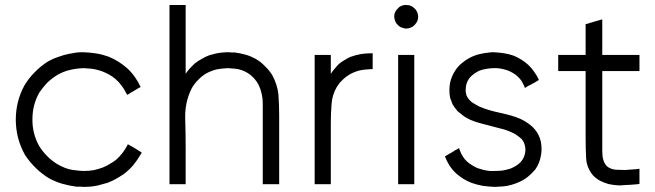

<svg xmlns="http://www.w3.org/2000/svg" viewBox="-20 -727 2615 766"><path d="M313.5 18.6Q305.7 18.6 298.8 17.6Q291 17.6 283.2 17.6Q254.9 13.7 227.5 5.9Q201.2 -2 175.8 -15.6Q146.5 -33.2 123 -56.6Q98.6 -80.1 80.1 -108.4Q43.9 -171.9 43 -247.1Q43 -248 43 -250Q43 -322.3 77.1 -385.7Q94.7 -415 118.2 -438.5Q141.6 -462.9 170.9 -481.4Q191.4 -493.2 212.9 -500Q233.4 -507.8 252.9 -511.7Q285.2 -518.6 304.7 -518.6Q305.7 -518.6 306.6 -518.6Q327.1 -518.6 313.5 -518.6Q339.8 -517.6 364.3 -513.7Q388.7 -509.8 413.1 -501Q434.6 -492.2 453.1 -480.5Q471.7 -468.8 489.3 -453.1Q505.9 -437.5 518.6 -418.9Q531.2 -401.4 541 -379.9Q540 -378.9 538.1 -377.9Q537.1 -377 535.2 -377Q530.3 -374 525.4 -371.1Q520.5 -368.2 515.6 -365.2Q511.7 -363.3 508.8 -361.3Q505.9 -359.4 502 -357.4Q499 -355.5 495.1 -352.5Q491.2 -350.6 487.3 -348.6Q486.3 -350.6 485.4 -352.5Q484.4 -353.5 483.4 -355.5Q475.6 -372.1 464.8 -385.7Q454.1 -400.4 440.4 -412.1Q428.7 -421.9 415 -429.7Q402.3 -436.5 387.7 -442.4Q362.3 -451.2 341.8 -453.1Q321.3 -455.1 313.5 -455.1Q285.2 -454.1 259.8 -448.2Q234.4 -442.4 210 -428.7Q187.5 -415 168.9 -397.5Q151.4 -378.9 136.7 -357.4Q109.4 -308.6 109.4 -252Q108.4 -195.3 135.7 -145.5Q149.4 -123 167 -105.5Q184.6 -86.9 207 -73.2Q241.2 -52.7 271.5 -48.8Q301.8 -44.9 313.5 -44.9Q334 -44.9 352.5 -47.9Q371.1 -51.8 389.6 -58.6Q404.3 -64.5 417 -72.3Q430.7 -80.1 442.4 -88.9Q458 -102.5 469.7 -118.2Q481.4 -133.8 490.2 -151.4Q492.2 -150.4 494.1 -149.4Q495.1 -148.4 497.1 -147.5Q502 -144.5 507.8 -141.6Q512.7 -138.7 517.6 -135.7Q520.5 -133.8 524.4 -131.8Q527.3 -129.9 531.2 -127Q534.2 -125 538.1 -123Q542 -121.1 544.9 -119.1Q544.9 -117.2 543.9 -115.2Q543 -114.3 542 -112.3Q528.3 -88.9 512.7 -69.3Q496.1 -49.8 474.6 -33.2Q459 -22.5 443.4 -13.7Q427.7 -4.9 410.2 2Q394.5 6.8 371.1 12.7Q346.7 18.6 313.5 18.6Z M720.7 -432.6Q728.5 -444.3 737.3 -454.1Q747.1 -463.9 756.8 -473.6Q770.5 -484.4 785.2 -492.2Q799.8 -501 815.4 -506.8Q829.1 -510.7 841.8 -513.7Q855.5 -516.6 869.1 -517.6Q872.1 -517.6 874 -517.6Q877 -518.6 879.9 -518.6Q880.9 -518.6 884.8 -518.6Q889.6 -518.6 892.6 -518.6Q898.4 -518.6 905.3 -517.6Q911.1 -517.6 917 -517.6Q939.5 -514.6 960 -508.8Q980.5 -502.9 1000 -492.2Q1020.5 -480.5 1036.1 -463.9Q1052.7 -448.2 1065.4 -428.7Q1086.9 -389.6 1090.8 -349.6Q1093.8 -308.6 1093.8 -265.6Q1093.8 -239.3 1093.8 -212.9Q1093.8 -186.5 1093.8 -161.1Q1093.8 -135.7 1093.8 -111.3Q1093.8 -86.9 1093.8 -61.5Q1093.8 -44.9 1093.8 -27.3Q1093.8 -9.8 1093.8 7.8Q1091.8 7.8 1090.8 7.8Q1088.9 7.8 1086.9 7.8Q1081.1 7.8 1075.2 7.8Q1069.3 7.8 1063.5 7.8Q1059.6 7.8 1055.7 7.8Q1051.8 7.8 1047.9 7.8Q1043 7.8 1038.1 7.8Q1033.2 7.8 1028.3 7.8Q1028.3 5.9 1028.3 3.9Q1028.3 2 1028.3 0Q1028.3 -35.2 1028.3 -70.3Q1028.3 -106.4 1028.3 -141.6Q1028.3 -166 1028.3 -189.5Q1028.3 -213.9 1028.3 -238.3Q1028.3 -276.4 1028.3 -314.5Q1028.3 -353.5 1011.7 -388.7Q1003.9 -403.3 993.2 -415Q982.4 -426.8 968.8 -435.5Q942.4 -451.2 916 -453.1Q890.6 -455.1 888.7 -455.1Q865.2 -454.1 844.7 -450.2Q824.2 -445.3 803.7 -434.6Q785.2 -423.8 770.5 -408.2Q755.9 -393.6 745.1 -375Q717.8 -321.3 718.8 -257.8Q720.7 -194.3 720.7 -136.7Q720.7 -115.2 720.7 -94.7Q720.7 -73.2 720.7 -52.7Q720.7 -37.1 720.7 -22.5Q720.7 -7.8 720.7 7.8Q718.8 7.8 717.8 7.8Q715.8 7.8 713.9 7.8Q708 7.8 702.1 7.8Q696.3 7.8 690.4 7.8Q686.5 7.8 682.6 7.8Q678.7 7.8 674.8 7.8Q670.9 7.8 666 7.8Q661.1 7.8 656.2 7.8Q656.2 5.9 656.2 3.9Q656.2 2 656.2 0Q656.2 -80.1 656.2 -159.2Q656.2 -238.3 656.2 -318.4Q656.2 -373 656.2 -427.7Q656.2 -482.4 656.2 -537.1Q656.2 -579.1 656.2 -622.1Q656.2 -665 656.2 -707Q658.2 -707 660.2 -707Q662.1 -707 664.1 -707Q668.9 -707 674.8 -707Q680.7 -707 686.5 -707Q690.4 -707 694.3 -707Q698.2 -707 702.1 -707Q707 -707 711.9 -707Q716.8 -707 720.7 -707Q720.7 -706.1 720.7 -704.1Q720.7 -702.1 720.7 -700.2Q720.7 -666 720.7 -632.8Q720.7 -599.6 720.7 -565.4Q720.7 -543 720.7 -519.5Q720.7 -497.1 720.7 -473.6Q720.7 -465.8 720.7 -459Q720.7 -451.2 720.7 -443.4Q720.7 -440.4 720.7 -437.5Q720.7 -435.5 720.7 -432.6Z M1299.8 -432.6Q1306.6 -443.4 1315.4 -453.1Q1323.2 -462.9 1332 -471.7Q1342.8 -480.5 1354.5 -487.3Q1365.2 -494.1 1377.9 -500Q1399.4 -507.8 1421.9 -511.7Q1444.3 -514.6 1466.8 -514.6Q1466.8 -512.7 1466.8 -510.7Q1466.8 -508.8 1466.8 -506.8Q1466.8 -501 1466.8 -495.1Q1466.8 -489.3 1466.8 -483.4Q1466.8 -480.5 1466.8 -476.6Q1466.8 -472.7 1466.8 -468.8Q1466.8 -463.9 1466.8 -460Q1466.8 -456.1 1466.8 -451.2Q1464.8 -451.2 1463.9 -451.2Q1461.9 -451.2 1460 -451.2Q1436.5 -450.2 1416 -446.3Q1395.5 -441.4 1376 -430.7Q1359.4 -420.9 1346.7 -408.2Q1334 -396.5 1324.2 -380.9Q1304.7 -347.7 1302.7 -310.5Q1299.8 -274.4 1299.8 -237.3Q1299.8 -213.9 1299.8 -190.4Q1299.8 -167 1299.8 -143.6Q1299.8 -122.1 1299.8 -99.6Q1299.8 -77.1 1299.8 -55.7Q1299.8 -40 1299.8 -23.4Q1299.8 -7.8 1299.8 7.8Q1297.9 7.8 1296.9 7.8Q1294.9 7.8 1293 7.8Q1287.1 7.8 1281.2 7.8Q1275.4 7.8 1269.5 7.8Q1265.6 7.8 1261.7 7.8Q1257.8 7.8 1253.9 7.8Q1250 7.8 1245.1 7.8Q1240.2 7.8 1235.4 7.8Q1235.4 5.9 1235.4 3.9Q1235.4 2 1235.4 0Q1235.4 -56.6 1235.4 -113.3Q1235.4 -170.9 1235.4 -227.5Q1235.4 -266.6 1235.4 -305.7Q1235.4 -344.7 1235.4 -383.8Q1235.4 -414.1 1235.4 -445.3Q1235.4 -476.6 1235.4 -507.8Q1237.3 -507.8 1239.3 -507.8Q1241.2 -507.8 1243.2 -507.8Q1248 -507.8 1253.9 -507.8Q1259.8 -507.8 1265.6 -507.8Q1269.5 -507.8 1273.4 -507.8Q1277.3 -507.8 1281.2 -507.8Q1286.1 -507.8 1291 -507.8Q1295.9 -507.8 1299.8 -507.8Q1299.8 -505.9 1299.8 -503.9Q1299.8 -502 1299.8 -500Q1299.8 -489.3 1299.8 -477.5Q1299.8 -466.8 1299.8 -455.1Q1299.8 -450.2 1299.8 -445.3Q1299.8 -440.4 1299.8 -434.6Q1299.8 -434.6 1299.8 -433.6Q1299.8 -433.6 1299.8 -432.6Z M1600.6 -613.3Q1599.6 -613.3 1598.6 -613.3Q1596.7 -613.3 1595.7 -613.3Q1590.8 -614.3 1585.9 -616.2Q1582 -617.2 1577.1 -619.1Q1572.3 -623 1568.4 -626Q1564.5 -629.9 1560.5 -634.8Q1553.7 -646.5 1552.7 -660.2Q1552.7 -673.8 1559.6 -684.6Q1563.5 -689.5 1567.4 -693.4Q1571.3 -698.2 1576.2 -701.2Q1585.9 -706.1 1593.8 -707Q1602.5 -707 1600.6 -707Q1606.4 -707 1612.3 -706.1Q1618.2 -704.1 1624 -701.2Q1628.9 -698.2 1632.8 -694.3Q1637.7 -690.4 1640.6 -685.5Q1646.5 -676.8 1647.5 -667Q1648.4 -664.1 1648.4 -660.2Q1648.4 -654.3 1646.5 -647.5Q1645.5 -644.5 1644.5 -642.6Q1643.6 -639.6 1641.6 -636.7Q1639.6 -633.8 1637.7 -631.8Q1635.7 -628.9 1633.8 -627Q1633.8 -627 1633.8 -627Q1633.8 -627 1633.8 -627Q1630.9 -624 1627.9 -622.1Q1626 -620.1 1623 -619.1Q1620.1 -617.2 1617.2 -616.2Q1614.3 -615.2 1611.3 -614.3Q1606.4 -613.3 1603.5 -613.3Q1600.6 -613.3 1600.6 -613.3ZM1568.4 0Q1568.4 -17.6 1568.4 -36.1Q1568.4 -53.7 1568.4 -71.3Q1568.4 -110.4 1568.4 -149.4Q1568.4 -188.5 1568.4 -227.5Q1568.4 -266.6 1568.4 -305.7Q1568.4 -344.7 1568.4 -383.8Q1568.4 -414.1 1568.4 -445.3Q1568.4 -476.6 1568.4 -507.8Q1570.3 -507.8 1572.3 -507.8Q1574.2 -507.8 1575.2 -507.8Q1581.1 -507.8 1586.9 -507.8Q1592.8 -507.8 1598.6 -507.8Q1602.5 -507.8 1606.4 -507.8Q1610.4 -507.8 1614.3 -507.8Q1619.1 -507.8 1624 -507.8Q1627.9 -507.8 1632.8 -507.8Q1632.8 -505.9 1632.8 -503.9Q1632.8 -502 1632.8 -500Q1632.8 -443.4 1632.8 -386.7Q1632.8 -329.1 1632.8 -272.5Q1632.8 -233.4 1632.8 -194.3Q1632.8 -155.3 1632.8 -116.2Q1632.8 -85.9 1632.8 -54.7Q1632.8 -23.4 1632.8 7.8Q1630.9 7.8 1628.9 7.8Q1627.9 7.8 1626 7.8Q1620.1 7.8 1614.3 7.8Q1608.4 7.8 1602.5 7.8Q1598.6 7.8 1594.7 7.8Q1590.8 7.8 1586.9 7.8Q1582 7.8 1578.1 7.8Q1573.2 7.8 1568.4 7.8Q1568.4 5.9 1568.4 3.9Q1568.4 2 1568.4 0Z M1950.2 -518.6Q1970.7 -517.6 1990.2 -514.6Q2009.8 -511.7 2029.3 -504.9Q2045.9 -498 2059.6 -489.3Q2074.2 -480.5 2086.9 -468.8Q2101.6 -455.1 2111.3 -440.4Q2122.1 -425.8 2129.9 -408.2Q2127.9 -407.2 2127 -406.2Q2125 -405.3 2124 -404.3Q2119.1 -401.4 2114.3 -398.4Q2108.4 -395.5 2103.5 -392.6Q2100.6 -390.6 2096.7 -388.7Q2093.8 -386.7 2089.8 -385.7Q2085.9 -382.8 2082 -380.9Q2078.1 -378.9 2074.2 -376Q2074.2 -376 2074.2 -376Q2073.2 -378.9 2071.3 -383.8Q2065.4 -396.5 2058.6 -407.2Q2050.8 -417 2041 -425.8Q2032.2 -432.6 2023.4 -437.5Q2014.6 -442.4 2004.9 -446.3Q1980.5 -454.1 1961.9 -455.1Q1943.4 -455.1 1950.2 -455.1Q1934.6 -455.1 1919.9 -452.1Q1905.3 -450.2 1890.6 -444.3Q1879.9 -438.5 1870.1 -431.6Q1860.4 -424.8 1852.5 -415Q1844.7 -404.3 1840.8 -391.6Q1837.9 -378.9 1837.9 -369.1Q1837.9 -367.2 1837.9 -365.2Q1837.9 -363.3 1837.9 -361.3Q1838.9 -352.5 1841.8 -344.7Q1845.7 -336.9 1850.6 -331.1Q1859.4 -320.3 1870.1 -314.5Q1880.9 -307.6 1892.6 -301.8Q1922.9 -289.1 1956.1 -281.2Q1988.3 -274.4 2020.5 -265.6Q2029.3 -262.7 2038.1 -259.8Q2046.9 -256.8 2055.7 -252.9Q2077.1 -243.2 2096.7 -227.5Q2116.2 -211.9 2127.9 -189.5Q2130.9 -182.6 2133.8 -175.8Q2135.7 -168.9 2137.7 -162.1Q2140.6 -146.5 2140.6 -131.8Q2140.6 -118.2 2137.7 -104.5Q2132.8 -76.2 2116.2 -51.8Q2102.5 -35.2 2086.9 -22.5Q2071.3 -9.8 2051.8 -1Q2018.6 13.7 1988.3 16.6Q1958 18.6 1954.1 18.6Q1930.7 17.6 1907.2 14.6Q1884.8 10.7 1862.3 2.9Q1844.7 -3.9 1830.1 -12.7Q1814.5 -22.5 1800.8 -34.2Q1785.2 -48.8 1773.4 -66.4Q1762.7 -83 1754.9 -103.5Q1755.9 -104.5 1757.8 -104.5Q1758.8 -105.5 1760.7 -106.4Q1765.6 -109.4 1770.5 -112.3Q1776.4 -115.2 1781.2 -118.2Q1784.2 -120.1 1788.1 -122.1Q1791 -125 1794.9 -127Q1798.8 -128.9 1802.7 -130.9Q1806.6 -133.8 1810.5 -135.7Q1811.5 -135.7 1811.5 -135.7Q1812.5 -132.8 1814.5 -127Q1819.3 -114.3 1826.2 -103.5Q1833 -91.8 1843.8 -82Q1853.5 -73.2 1864.3 -67.4Q1874 -60.5 1886.7 -55.7Q1898.4 -51.8 1910.2 -48.8Q1922.9 -45.9 1934.6 -44.9Q1937.5 -44.9 1939.5 -44.9Q1941.4 -44.9 1944.3 -44.9Q1945.3 -44.9 1949.2 -44.9Q1953.1 -44.9 1954.1 -44.9Q1970.7 -44.9 1986.3 -46.9Q2002 -49.8 2017.6 -54.7Q2029.3 -59.6 2040 -66.4Q2049.8 -72.3 2058.6 -82Q2074.2 -100.6 2076.2 -126Q2077.1 -151.4 2062.5 -170.9Q2054.7 -178.7 2045.9 -184.6Q2037.1 -191.4 2027.3 -196.3Q2010.7 -204.1 1999 -208Q1987.3 -211.9 1974.6 -214.8Q1954.1 -219.7 1933.6 -225.6Q1913.1 -230.5 1892.6 -236.3Q1883.8 -239.3 1874 -242.2Q1865.2 -245.1 1856.4 -249Q1832 -260.7 1819.3 -272.5Q1806.6 -283.2 1805.7 -283.2Q1799.8 -290 1794.9 -296.9Q1790 -303.7 1785.2 -311.5Q1782.2 -318.4 1780.3 -325.2Q1777.3 -331.1 1775.4 -338.9Q1770.5 -368.2 1775.4 -395.5Q1781.2 -423.8 1797.9 -448.2Q1808.6 -463.9 1823.2 -475.6Q1836.9 -487.3 1853.5 -496.1Q1872.1 -505.9 1891.6 -510.7Q1911.1 -515.6 1932.6 -517.6Q1935.5 -517.6 1942.4 -518.6Q1950.2 -518.6 1950.2 -518.6Z M2382.8 -507.8Q2397.5 -507.8 2413.1 -507.8Q2427.7 -507.8 2442.4 -507.8Q2454.1 -507.8 2465.8 -507.8Q2477.5 -507.8 2489.3 -507.8Q2500 -507.8 2510.7 -507.8Q2521.5 -507.8 2531.2 -507.8Q2531.2 -505.9 2531.2 -503.9Q2531.2 -502 2531.2 -500Q2531.2 -494.1 2531.2 -489.3Q2531.2 -483.4 2531.2 -477.5Q2531.2 -473.6 2531.2 -469.7Q2531.2 -465.8 2531.2 -462.9Q2531.2 -458 2531.2 -453.1Q2531.2 -448.2 2531.2 -443.4Q2529.3 -443.4 2528.3 -443.4Q2526.4 -443.4 2524.4 -443.4Q2518.6 -443.4 2513.7 -443.4Q2507.8 -443.4 2502.9 -443.4Q2491.2 -443.4 2479.5 -443.4Q2467.8 -443.4 2456.1 -443.4Q2444.3 -443.4 2432.6 -443.4Q2421.9 -443.4 2410.2 -443.4Q2403.3 -443.4 2396.5 -443.4Q2389.6 -443.4 2382.8 -443.4Q2382.8 -408.2 2382.8 -373Q2382.8 -337.9 2382.8 -302.7Q2382.8 -278.3 2382.8 -252.9Q2382.8 -227.5 2382.8 -202.1Q2382.8 -182.6 2382.8 -164.1Q2382.8 -144.5 2382.8 -126Q2382.8 -114.3 2383.8 -103.5Q2385.7 -91.8 2389.6 -81.1Q2392.6 -75.2 2396.5 -69.3Q2400.4 -64.5 2405.3 -60.5Q2420.9 -50.8 2438.5 -49.8Q2456.1 -48.8 2473.6 -48.8Q2480.5 -49.8 2487.3 -49.8Q2494.1 -49.8 2501 -50.8Q2508.8 -50.8 2516.6 -51.8Q2523.4 -52.7 2531.2 -53.7Q2531.2 -50.8 2531.2 -48.8Q2531.2 -46.9 2531.2 -44.9Q2531.2 -40 2531.2 -34.2Q2531.2 -28.3 2531.2 -23.4Q2531.2 -19.5 2531.2 -15.6Q2531.2 -12.7 2531.2 -8.8Q2531.2 -4.9 2531.2 -1Q2531.2 2.9 2531.2 6.8Q2530.3 6.8 2528.3 6.8Q2526.4 6.8 2525.4 7.8Q2495.1 10.7 2465.8 11.7Q2460.9 12.7 2457 12.7Q2431.6 12.7 2406.2 6.8Q2389.6 2 2374 -5.9Q2359.4 -13.7 2346.7 -26.4Q2320.3 -57.6 2318.4 -96.7Q2316.4 -135.7 2316.4 -173.8Q2316.4 -201.2 2316.4 -228.5Q2316.4 -255.9 2316.4 -283.2Q2316.4 -308.6 2316.4 -335Q2316.4 -360.4 2316.4 -386.7Q2316.4 -400.4 2316.4 -415Q2316.4 -429.7 2316.4 -443.4Q2305.7 -443.4 2294.9 -443.4Q2285.2 -443.4 2274.4 -443.4Q2265.6 -443.4 2256.8 -443.4Q2248 -443.4 2240.2 -443.4Q2231.4 -443.4 2223.6 -443.4Q2214.8 -443.4 2207 -443.4Q2207 -445.3 2207 -447.3Q2207 -449.2 2207 -451.2Q2207 -457 2207 -461.9Q2207 -467.8 2207 -473.6Q2207 -477.5 2207 -480.5Q2207 -484.4 2207 -488.3Q2207 -493.2 2207 -498Q2207 -502.9 2207 -507.8Q2208 -507.8 2210 -507.8Q2211.9 -507.8 2213.9 -507.8Q2226.6 -507.8 2239.3 -507.8Q2252 -507.8 2263.7 -507.8Q2272.5 -507.8 2281.2 -507.8Q2290 -507.8 2298.8 -507.8Q2302.7 -507.8 2307.6 -507.8Q2312.5 -507.8 2316.4 -507.8Q2316.4 -519.5 2316.4 -532.2Q2316.4 -544.9 2316.4 -556.6Q2316.4 -566.4 2316.4 -576.2Q2316.4 -585.9 2316.4 -595.7Q2316.4 -604.5 2316.4 -613.3Q2316.4 -622.1 2316.4 -630.9Q2318.4 -630.9 2319.3 -631.8Q2320.3 -631.8 2322.3 -631.8Q2328.1 -633.8 2334 -635.7Q2339.8 -637.7 2344.7 -638.7Q2349.6 -640.6 2353.5 -641.6Q2357.4 -642.6 2361.3 -643.6Q2366.2 -645.5 2371.1 -646.5Q2377 -648.4 2381.8 -649.4Q2381.8 -649.4 2381.8 -649.4Q2382.8 -649.4 2382.8 -649.4Q2382.8 -646.5 2382.8 -644.5Q2382.8 -642.6 2382.8 -639.6Q2382.8 -624 2382.8 -608.4Q2382.8 -591.8 2382.8 -576.2Q2382.8 -565.4 2382.8 -554.7Q2382.8 -543.9 2382.8 -532.2Q2382.8 -529.3 2382.8 -525.4Q2382.8 -521.5 2382.8 -518.6Q2382.8 -515.6 2382.8 -512.7Q2382.8 -509.8 2382.8 -507.8Z"/></svg>

Font: LeFont
Style: Light
Weight: 300
Designer: Leryon MEDIA
Version: Version 1.0